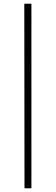

<svg xmlns="http://www.w3.org/2000/svg" viewBox="-20 -846 298 1027"><path d="M111 161 110 -826H148V161Z"/></svg>

Font: Public Sans VF
Style: Regular
Weight: 400
Designer: Pablo Impallari, Rodrigo Fuenzalida (Modified by Dan O. Williams and USWDS)
Version: Version 1.003